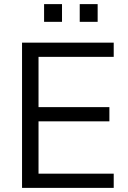

<svg xmlns="http://www.w3.org/2000/svg" viewBox="-20 -912 623 932"><path d="M87 0V-705H532V-636H167V-392H511V-323H167V-69H532V0ZM367 -806V-892H454V-806ZM194 -806V-892H281V-806Z"/></svg>

Font: Nunito Sans
Style: Regular
Weight: 400
Designer: Vernon Adams
Foundry: Vernon Adams
Version: Version 3.101; ttfautohint (v1.8.4.7-5d5b);gftools[0.9.27]